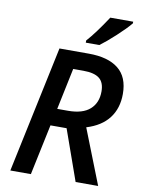

<svg xmlns="http://www.w3.org/2000/svg" viewBox="-100 -998 788 1065"><g transform="rotate(10 294.5 -465.5)"><path d="M210 -285.2 149.9 0H34.2L185.1 -713.9H350.1Q459 -713.9 517.1 -667.7Q575.2 -621.6 575.2 -525.9Q575.2 -445.3 533 -389.9Q490.7 -334.5 407.2 -309.1L528.8 0H401.9L300.8 -285.2ZM231 -381.8H291Q374 -381.8 415 -418.5Q456.1 -455.1 456.1 -519Q456.1 -570.3 427.2 -592.8Q398.4 -615.2 337.9 -615.2H279.8ZM323.2 -783.2Q370.6 -835.9 433.1 -931.2H562V-921.9Q535.6 -889.6 484.9 -843Q434.1 -796.4 399.4 -771H323.2Z"/></g></svg>

Font: Open Sans Semibold
Style: Italic
Weight: 600
Italic angle: -12°
Foundry: Ascender Corporation
Version: Version 1.10